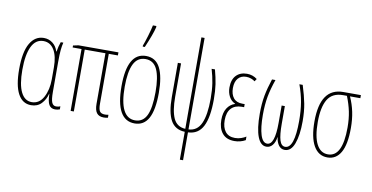

<svg xmlns="http://www.w3.org/2000/svg" viewBox="-90 -1044 2969 1534"><g transform="rotate(10 1394.0 -277.5)"><path d="M46 -257Q46 -398 86.5 -467.5Q127 -537 198 -537Q239 -537 270 -513Q301 -489 313 -448H316Q323 -492 336 -527H357Q350 -500 346.5 -465Q343 -430 343 -367V-126Q343 -63 353.5 -39Q364 -15 388 -15Q408 -15 422 -22V3Q403 10 384 10Q350 10 334.5 -16.5Q319 -43 318 -105H316Q305 -58 273 -24Q241 10 189 10Q119 10 82.5 -58Q46 -126 46 -257ZM317 -222V-319Q317 -410 286 -461Q255 -512 199 -512Q136 -512 104 -446Q72 -380 72 -257Q72 -137 102.5 -76Q133 -15 190 -15Q251 -15 284 -76Q317 -137 317 -222Z M812 -22V2Q796 6 778 6Q739 6 721 -17.5Q703 -41 703 -91V-502H535V0H509V-502H437V-518L480 -527H804V-502H730V-97Q730 -53 741.5 -36Q753 -19 784 -19Q797 -19 812 -22Z M1029 10Q875 10 875 -266Q875 -537 1027 -537Q1106 -537 1142 -466.5Q1178 -396 1178 -264Q1178 -125 1141 -57.5Q1104 10 1029 10ZM1028 -15Q1092 -15 1121.5 -75.5Q1151 -136 1151 -265Q1151 -386 1122 -449Q1093 -512 1027 -512Q962 -512 931.5 -450Q901 -388 901 -266Q901 -15 1028 -15ZM987 -615Q998 -642 1015 -699Q1032 -756 1038 -787H1066V-776Q1053 -720 1004 -606H987Z M1462 -18Q1532 -21 1563 -89.5Q1594 -158 1594 -291Q1594 -361 1585.5 -415.5Q1577 -470 1560 -527H1587Q1604 -464 1612 -411Q1620 -358 1620 -289Q1620 -143 1582.5 -70Q1545 3 1462 6V232H1436V6Q1356 3 1321 -61Q1286 -125 1286 -249V-527H1312V-257Q1312 -143 1339.5 -82.5Q1367 -22 1436 -18V-760H1462Z M1869 -270H1850Q1795 -270 1764.5 -237.5Q1734 -205 1734 -141Q1734 -82 1760.5 -48.5Q1787 -15 1839 -15Q1866 -15 1889.5 -23.5Q1913 -32 1928 -42V-13Q1887 10 1839 10Q1773 10 1740 -30.5Q1707 -71 1707 -139Q1707 -198 1730 -234Q1753 -270 1793 -283V-285Q1761 -299 1743.5 -331.5Q1726 -364 1726 -405Q1726 -469 1758.5 -503Q1791 -537 1846 -537Q1893 -537 1929 -509L1915 -488Q1903 -498 1884 -505Q1865 -512 1844 -512Q1802 -512 1778 -484Q1754 -456 1754 -405Q1754 -355 1778 -325Q1802 -295 1850 -295H1869Z M2349 -240Q2349 -126 2323.5 -58Q2298 10 2247 10Q2217 10 2198.5 -14Q2180 -38 2174 -81H2173Q2168 -40 2148 -15Q2128 10 2098 10Q2051 10 2026 -54.5Q2001 -119 2001 -240Q2001 -323 2013 -387.5Q2025 -452 2050 -527H2078Q2051 -450 2039 -384.5Q2027 -319 2027 -236Q2027 -133 2045.5 -74Q2064 -15 2100 -15Q2162 -15 2162 -193V-335H2188V-193Q2188 -101 2201.5 -58Q2215 -15 2246 -15Q2321 -15 2321 -238Q2321 -321 2309.5 -388.5Q2298 -456 2272 -527H2299Q2325 -444 2337 -381.5Q2349 -319 2349 -240Z M2593 10Q2520 10 2481 -58.5Q2442 -127 2442 -256Q2442 -527 2628 -527H2771V-502H2687Q2713 -444 2725.5 -384Q2738 -324 2738 -253Q2738 -120 2700.5 -55Q2663 10 2593 10ZM2593 -15Q2711 -15 2711 -253Q2711 -323 2699 -381.5Q2687 -440 2662 -502H2631Q2544 -502 2506.5 -439.5Q2469 -377 2469 -256Q2469 -137 2501 -76Q2533 -15 2593 -15Z"/></g></svg>

Font: Noto Sans Display Thin Cond
Style: Regular
Weight: 250
Width: 3
Designer: Monotype Design team
Foundry: Monotype Imaging Inc.
Version: Version 1.000